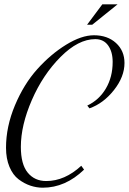

<svg xmlns="http://www.w3.org/2000/svg" viewBox="-20 -864 599 893"><path d="M396 -360 386 -373Q441 -399 472.5 -452.5Q504 -506 504 -576Q504 -623 483 -652.5Q462 -682 423 -682Q344 -682 261.5 -599Q179 -516 128 -398.5Q77 -281 77 -181Q77 -100 109 -61Q141 -22 195 -22Q281 -22 358 -93L371 -75Q284 9 179 9Q150 9 121.5 -0.5Q93 -10 66.5 -30Q40 -50 24 -88Q8 -126 8 -177Q8 -275 49.5 -374Q91 -473 153.5 -542.5Q216 -612 287.5 -656Q359 -700 417 -700Q480 -700 519.5 -664Q559 -628 559 -571Q559 -507 510 -445Q461 -383 396 -360ZM527 -844 409 -749H385L456 -844Z"/></svg>

Font: Dynalight
Style: Regular
Weight: 400
Designer: Astigmatic (AOETI)
Foundry: Astigmatic (AOETI)
Version: Version 1.000